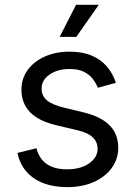

<svg xmlns="http://www.w3.org/2000/svg" viewBox="-20 -768 562 800"><path d="M462.9 -422.9 387.7 -402.3Q380.4 -420.9 366.7 -439Q353 -457 329.8 -468.8Q306.6 -480.5 269.5 -480.5Q219.7 -480.5 186.5 -457.3Q153.3 -434.1 153.3 -399.4Q153.3 -368.2 176 -349.6Q198.7 -331.1 247.1 -319.3L328.1 -299.8Q400.9 -282.2 436.8 -245.6Q472.7 -209 472.7 -152.3Q472.7 -105.5 445.8 -68.4Q418.9 -31.2 371.1 -9.8Q323.2 11.7 259.8 11.7Q204.1 11.7 161.1 -4.6Q118.2 -21 90.3 -52.7Q62.5 -84.5 52.7 -130.9L131.8 -150.4Q143.1 -106.4 175 -84.5Q207 -62.5 258.8 -62.5Q316.9 -62.5 351.8 -87.6Q386.7 -112.8 386.7 -147.5Q386.7 -176.3 366.7 -195.6Q346.7 -214.8 305.7 -224.6L214.8 -246.1Q139.6 -264.2 104.5 -301.3Q69.3 -338.4 69.3 -394.5Q69.3 -440.9 95.5 -476.6Q121.6 -512.2 167 -532.5Q212.4 -552.7 269.5 -552.7Q323.7 -552.7 362.1 -536.4Q400.4 -520 425.3 -491Q450.2 -461.9 462.9 -422.9ZM228.5 -614.3 296.9 -748H391.6L297.9 -614.3Z"/></svg>

Font: Inter V
Style: 
Weight: 400
Designer: Rasmus Andersson
Foundry: rsms
Version: Version 4.000;git-a3f224843